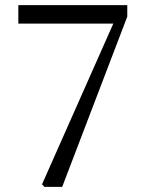

<svg xmlns="http://www.w3.org/2000/svg" viewBox="-20 -732 566 752"><path d="M154.3 0 144.5 -9.8 423.8 -639.6H51.8V-711.9H478.5V-667L223.6 0Z"/></svg>

Font: Bpmf Zihi Box R
Style: R
Weight: 400
Foundry: But Ko
Version: Version 1.320